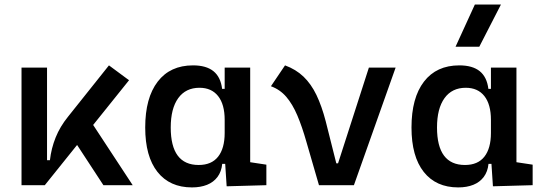

<svg xmlns="http://www.w3.org/2000/svg" viewBox="-20 -815 2384 845"><path d="M177.2 0 158.7 -109.9H199.7Q205.6 -162.1 224.9 -210Q244.1 -257.8 279.3 -301.3L459.5 -527.3L547.9 -461.9ZM74.7 0V-517.6H187V-52.2L177.2 0ZM435.1 0 285.6 -228.5 369.1 -296.9 564 0Z M824.7 9.8Q727.1 9.8 673.1 -58.3Q619.1 -126.5 619.1 -253.9Q619.1 -384.3 674.1 -455.8Q729 -527.3 829.6 -527.3Q887.7 -527.3 919.4 -501.7Q951.2 -476.1 957.5 -423.8H999L968.8 -287.6Q968.8 -355.5 939.9 -392.1Q911.1 -428.7 857.9 -428.7Q797.4 -428.7 764.4 -383.1Q731.4 -337.4 731.4 -253.9Q731.4 -88.9 854.5 -88.9Q911.1 -88.9 939.9 -125.5Q968.8 -162.1 968.8 -230V-256.3L1003.9 -93.8H958Q954.6 -59.6 937.3 -36.4Q919.9 -13.2 891.4 -1.7Q862.8 9.8 824.7 9.8ZM977.5 4.9 968.8 -128.9V-243.7L1081.1 -223.1V-101.1L1152.3 -90.3V0ZM968.8 -166V-517.6H1081.1V-186.5Z M1383.8 0 1457 -96.2H1467.8L1603.5 -517.6H1721.2L1537.6 0ZM1383.8 0 1328.6 -190.4Q1309.6 -257.3 1288.6 -306.9Q1267.6 -356.4 1240 -388.7Q1212.4 -420.9 1172.4 -435.5L1234.4 -527.3Q1282.2 -509.8 1315.7 -477.8Q1349.1 -445.8 1372.6 -397.2Q1396 -348.6 1413.6 -280.8L1474.6 -38.6Z M1996.6 9.8Q1898.9 9.8 1845 -58.3Q1791 -126.5 1791 -253.9Q1791 -384.3 1845.9 -455.8Q1900.9 -527.3 2001.5 -527.3Q2059.6 -527.3 2091.3 -501.7Q2123 -476.1 2129.4 -423.8H2170.9L2140.6 -287.6Q2140.6 -355.5 2111.8 -392.1Q2083 -428.7 2029.8 -428.7Q1969.2 -428.7 1936.3 -383.1Q1903.3 -337.4 1903.3 -253.9Q1903.3 -88.9 2026.4 -88.9Q2083 -88.9 2111.8 -125.5Q2140.6 -162.1 2140.6 -230V-256.3L2175.8 -93.8H2129.9Q2126.5 -59.6 2109.1 -36.4Q2091.8 -13.2 2063.2 -1.7Q2034.7 9.8 1996.6 9.8ZM2149.4 4.9 2140.6 -128.9V-243.7L2252.9 -223.1V-101.1L2324.2 -90.3V0ZM2140.6 -166V-517.6H2252.9V-186.5ZM1984.9 -609.4 2069.8 -794.9H2184.6L2089.4 -609.4Z"/></svg>

Font: Cascadia Code Medium
Style: Regular
Weight: 500
Monospace: yes
Designer: Aaron Bell
Foundry: Saja Typeworks
Version: Version 2407.024